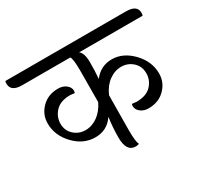

<svg xmlns="http://www.w3.org/2000/svg" viewBox="-180 -839 1093 1033"><g transform="rotate(-30 366.0 -323.0)"><path d="M334 -303 335 -499Q335 -571 324 -586H25Q-44 -586 -44 -635Q-44 -645 -42 -651H707Q776 -651 776 -603Q776 -590 773 -586H379Q403 -568 403 -511Q403 -454 399 -409Q442 -466 511.5 -466Q581 -466 638 -407Q695 -348 695 -273Q695 -218 655.5 -178Q616 -138 553 -138Q524 -138 504 -153.5Q484 -169 484 -191Q484 -199 486 -204Q508 -201 514 -201Q575 -201 605.5 -233Q636 -265 636 -308.5Q636 -352 606 -379Q576 -406 535.5 -406Q495 -406 459.5 -380Q424 -354 403 -306Q401 -164 401 -89.5Q401 -15 412 1Q401 5 390 5Q333 5 333 -83Q333 -146 342 -207Q301 -146 227.5 -146Q154 -146 97.5 -205Q41 -264 41 -339Q41 -394 80.5 -434Q120 -474 183 -474Q212 -474 232 -458.5Q252 -443 252 -421Q252 -416 249 -408Q229 -411 222 -411Q161 -411 130.5 -378.5Q100 -346 100 -303Q100 -260 130 -233Q160 -206 200.5 -206Q241 -206 276.5 -231.5Q312 -257 334 -303Z"/></g></svg>

Font: Laila
Style: Regular
Weight: 400
Designer: Hitesh Malaviya
Foundry: Indian Type Foundry
Version: Version 1.302;PS 1.0;hotconv 1.0.78;makeotf.lib2.5.61930; tt